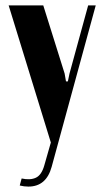

<svg xmlns="http://www.w3.org/2000/svg" viewBox="-20 -515 386 710"><path d="M140 -495 219 -243 224 -214H231L237 -243L306 -495H334L171 102Q151 175 85 175Q69 175 53 171L60 145Q92 152 113 142Q134 132 144 96L168 12L12 -495Z"/></svg>

Font: Moniqa Black Heading
Style: Regular
Weight: 900
Designer: Rajesh Rajput
Foundry: Rajesh Rajput
Version: Version 1.000